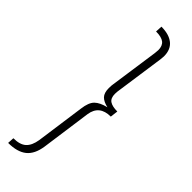

<svg xmlns="http://www.w3.org/2000/svg" viewBox="-318 -830 960 960"><g transform="rotate(45 162.5 -349.5)"><path d="M19 92Q65 92 87.5 71.5Q110 51 117 7L153 -251Q159 -300 179.5 -320Q200 -340 242 -350Q210 -357 194.5 -373Q179 -389 179 -423Q179 -440 181 -451L218 -709Q220 -725 220 -732Q220 -762 202.5 -776Q185 -790 146 -790L148 -826Q202 -826 232 -802Q262 -778 262 -730Q262 -723 260 -707L222 -441Q221 -435 221 -424Q221 -394 238.5 -382Q256 -370 292 -370L287 -329Q207 -329 196 -255L159 11Q150 72 115.5 99.5Q81 127 17 127Z"/></g></svg>

Font: Fira Sans ExtraLight
Style: Italic
Weight: 275
Italic angle: -8°
Designer: Carrois Corporate & Edenspiekermann AG
Foundry: Carrois Corporate GbR & Edenspiekermann AG
Version: Version 4.203